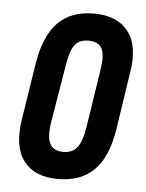

<svg xmlns="http://www.w3.org/2000/svg" viewBox="-43 -532 435 574"><g transform="rotate(5 174.5 -245.0)"><path d="M151 6Q82 6 49 -36.5Q16 -79 29 -162L56 -334Q70 -417 109 -456.5Q148 -496 217 -496Q286 -496 319.5 -453.5Q353 -411 339 -328L313 -157Q300 -74 260.5 -34Q221 6 151 6ZM161 -76Q188 -76 202.5 -94.5Q217 -113 224 -159L250 -328Q258 -374 247.5 -394Q237 -414 207 -414Q179 -414 165.5 -395.5Q152 -377 145 -330L117 -162Q110 -117 120.5 -96.5Q131 -76 161 -76Z"/></g></svg>

Font: Sofia Sans Extra Condensed SemiBold
Style: Italic
Weight: 600
Italic angle: -9°
Designer: Botio Nikoltchev, Ani Petrova
Foundry: lettersoup
Version: Version 4.101